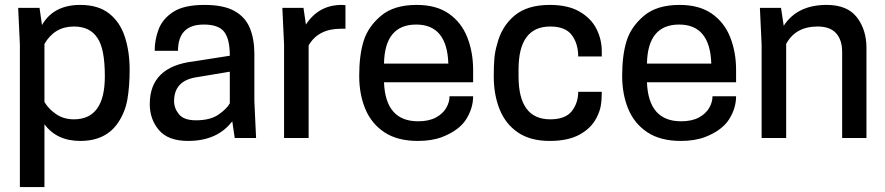

<svg xmlns="http://www.w3.org/2000/svg" viewBox="-20 -562 3605 782"><path d="M161 200H61V-380L54 -530H141L151 -460Q198 -542 307 -542Q380 -542 424.5 -507Q469 -472 488.5 -412Q508 -352 508 -279Q508 -210 499 -158Q490 -106 462 -64Q412 12 307 12Q211 12 161 -56ZM281 -76Q407 -76 407 -251Q407 -364 377 -407Q347 -454 281 -454Q202 -454 161 -383V-147Q177 -119 208 -97.5Q239 -76 281 -76Z M746 12Q665 12 627.5 -32Q590 -76 590 -138Q590 -291 769 -312L916 -335Q916 -403 893 -432.5Q870 -462 810 -462Q705 -462 705 -355H610Q610 -400 626 -442.5Q642 -485 685.5 -513.5Q729 -542 813 -542Q890 -542 934.5 -517.5Q979 -493 997.5 -448Q1016 -403 1016 -343V-150L1023 0H936L926 -68Q865 12 746 12ZM778 -72Q836 -72 869.5 -95Q903 -118 916 -141V-270L784 -248Q689 -235 689 -150Q689 -121 709 -96.5Q729 -72 778 -72Z M1237 0H1137V-380L1130 -530H1216L1226 -462Q1278 -542 1372 -542L1387 -541V-445H1369Q1276 -445 1237 -377Z M1682 12Q1599 12 1546 -23Q1493 -58 1468 -118Q1443 -178 1443 -253Q1443 -337 1461 -395Q1479 -453 1531.5 -497.5Q1584 -542 1677 -542Q1757 -542 1808 -506.5Q1859 -471 1883 -410.5Q1907 -350 1907 -277V-227H1544Q1550 -68 1683 -68Q1727 -68 1755.5 -83.5Q1784 -99 1797.5 -122.5Q1811 -146 1811 -170H1907Q1907 -121 1878.5 -76Q1850 -31 1781 -4Q1739 12 1682 12ZM1806 -303Q1801 -462 1675 -462Q1547 -462 1544 -303Z M2219 12Q2140 12 2089.5 -22.5Q2039 -57 2015 -116.5Q1991 -176 1991 -251Q1991 -294 1993.5 -323.5Q1996 -353 2005 -383Q2023 -454 2075 -498Q2127 -542 2219 -542Q2293 -542 2340 -515Q2387 -488 2409 -445Q2431 -402 2431 -353V-332H2335Q2335 -384 2309 -419Q2283 -454 2221 -454Q2092 -454 2092 -279V-251Q2092 -76 2221 -76Q2283 -76 2309 -109.5Q2335 -143 2335 -188H2431Q2431 -155 2427 -131.5Q2423 -108 2409 -81Q2387 -39 2340 -13.5Q2293 12 2219 12Z M2753 12Q2670 12 2617 -23Q2564 -58 2539 -118Q2514 -178 2514 -253Q2514 -337 2532 -395Q2550 -453 2602.5 -497.5Q2655 -542 2748 -542Q2828 -542 2879 -506.5Q2930 -471 2954 -410.5Q2978 -350 2978 -277V-227H2615Q2621 -68 2754 -68Q2798 -68 2826.5 -83.5Q2855 -99 2868.5 -122.5Q2882 -146 2882 -170H2978Q2978 -121 2949.5 -76Q2921 -31 2852 -4Q2810 12 2753 12ZM2877 -303Q2872 -462 2746 -462Q2618 -462 2615 -303Z M3509 0H3410V-351Q3410 -399 3385.5 -426.5Q3361 -454 3310 -454Q3220 -454 3182 -383V0H3082V-380L3075 -530H3161L3172 -457Q3227 -542 3347 -542Q3431 -542 3470 -491.5Q3509 -441 3509 -367Z"/></svg>

Font: Tanohe Sans Medium
Style: Regular
Weight: 500
Designer: Village Type and Design LLC
Foundry: Cooper Hewitt Smithsonian Design Museum
Version: Version 1.00;September 29, 2021;FontCreator 13.0.0.2655 64-b